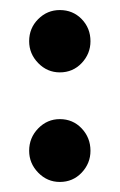

<svg xmlns="http://www.w3.org/2000/svg" viewBox="-20 -349 238 382"><path d="M99 -329Q125 -329 142.5 -311Q160 -293 160 -267Q160 -242 142.5 -223.5Q125 -205 99 -205Q74 -205 56 -223.5Q38 -242 38 -267Q38 -293 56 -311Q74 -329 99 -329ZM99 -112Q125 -112 142.5 -93.5Q160 -75 160 -49Q160 -24 142.5 -5.5Q125 13 99 13Q74 13 56 -5.5Q38 -24 38 -49Q38 -75 56 -93.5Q74 -112 99 -112Z"/></svg>

Font: Zain
Style: Bold
Weight: 700
Designer: Zain,Boutros
Foundry: Mobile Telecommunications Company (Zain), 2024
Version: Version 1.50; ttfautohint (v1.8.4)